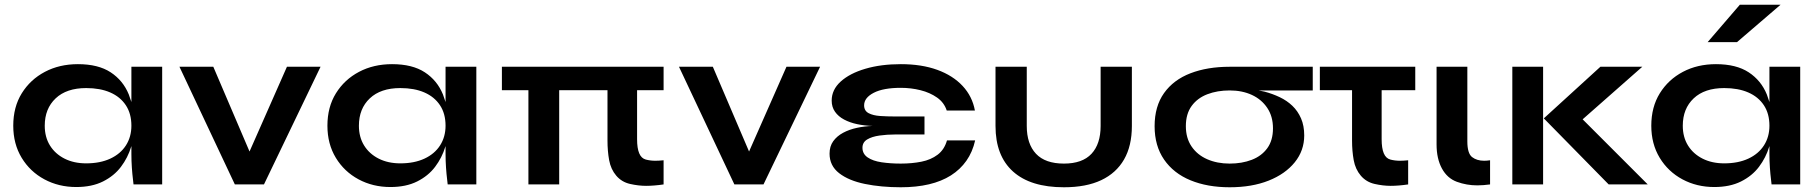

<svg xmlns="http://www.w3.org/2000/svg" viewBox="-20 -779 7682 811"><path d="M302 11Q228 11 167.5 -21.5Q107 -54 71.5 -112.5Q36 -171 36 -248Q36 -327 72 -385Q108 -443 169.5 -475.5Q231 -508 309 -508Q395 -508 447.5 -473.5Q500 -439 524 -380Q530 -364 535 -348V-497H665V0H544Q544 -3 541.5 -22.5Q539 -42 537 -70.5Q535 -99 535 -128V-162Q534 -160 534 -159Q520 -113 491 -74.5Q462 -36 415 -12.5Q368 11 302 11ZM344 -89Q403 -89 446 -109Q489 -129 512 -165Q535 -201 535 -248Q535 -299 511.5 -334.5Q488 -370 445.5 -388.5Q403 -407 344 -407Q261 -407 215 -363.5Q169 -320 169 -248Q169 -200 191 -164.5Q213 -129 252.5 -109Q292 -89 344 -89Z M972 0 738 -497H881L1034 -139L1192 -497H1334L1095 0Z M1629 11Q1555 11 1494.5 -21.5Q1434 -54 1398.5 -112.5Q1363 -171 1363 -248Q1363 -327 1399 -385Q1435 -443 1496.5 -475.5Q1558 -508 1636 -508Q1722 -508 1774.5 -473.5Q1827 -439 1851 -380Q1857 -364 1862 -348V-497H1992V0H1871Q1871 -3 1868.5 -22.5Q1866 -42 1864 -70.5Q1862 -99 1862 -128V-162Q1861 -160 1861 -159Q1847 -113 1818 -74.5Q1789 -36 1742 -12.5Q1695 11 1629 11ZM1671 -89Q1730 -89 1773 -109Q1816 -129 1839 -165Q1862 -201 1862 -248Q1862 -299 1838.5 -334.5Q1815 -370 1772.5 -388.5Q1730 -407 1671 -407Q1588 -407 1542 -363.5Q1496 -320 1496 -248Q1496 -200 1518 -164.5Q1540 -129 1579.5 -109Q1619 -89 1671 -89Z M2783 -497V-398H2671V-191Q2671 -153 2680 -131.5Q2689 -110 2708 -105Q2727 -100 2748 -100Q2763 -100 2783 -102V0Q2742 6 2709 6Q2677 6 2641.5 -2Q2606 -10 2583 -37Q2560 -64 2553 -102.5Q2546 -141 2546 -185V-398H2342V0H2212V-398H2100V-497Z M3082 0 2848 -497H2991L3144 -139L3302 -497H3444L3205 0Z M3785 12Q3702 12 3633.5 -2Q3565 -16 3524.5 -47.5Q3484 -79 3484 -130Q3484 -161 3499.5 -182.5Q3515 -204 3541 -218Q3567 -232 3599.5 -239Q3632 -246 3666 -247Q3632 -248 3601 -254.5Q3570 -261 3545.5 -274Q3521 -287 3507 -307Q3493 -327 3493 -354Q3493 -400 3531 -434.5Q3569 -469 3635 -488.5Q3701 -508 3785 -508Q3873 -508 3939 -484Q4005 -460 4046 -416Q4087 -372 4098 -312H3979Q3968 -346 3938 -367Q3908 -388 3868 -398Q3828 -408 3785 -408Q3711 -408 3670.5 -387Q3630 -366 3630 -334Q3630 -311 3649 -301Q3668 -291 3698 -289Q3728 -287 3762 -287H3885V-211H3762Q3727 -211 3695 -206.5Q3663 -202 3643 -190Q3623 -178 3623 -155Q3623 -129 3645 -114Q3667 -99 3704 -93.5Q3741 -88 3785 -88Q3832 -88 3872 -96Q3912 -104 3940.5 -125.5Q3969 -147 3980 -186H4099Q4088 -137 4062 -100Q4036 -63 3996.5 -38Q3957 -13 3904 -0.5Q3851 12 3785 12Z M4761 -247Q4761 -163 4728 -105.5Q4695 -48 4631.5 -18Q4568 12 4474 12Q4333 12 4259 -54.5Q4185 -121 4185 -247V-497H4317V-247Q4317 -171 4356 -129.5Q4395 -88 4474 -88Q4552 -88 4590.5 -129.5Q4629 -171 4629 -247V-497H4761Z M5174 12Q5080 12 5008.5 -17.5Q4937 -47 4897 -105Q4857 -163 4857 -246Q4857 -330 4897 -386Q4937 -442 5008.5 -469.5Q5080 -497 5174 -497H5525V-397H5296Q5309 -395 5321 -392Q5355 -383 5385.5 -368.5Q5416 -354 5439 -332Q5462 -310 5475.5 -279Q5489 -248 5489 -207Q5489 -143 5449 -93.5Q5409 -44 5338.5 -16Q5268 12 5174 12ZM5174 -88Q5226 -88 5267.5 -104Q5309 -120 5333 -153Q5357 -186 5357 -237Q5357 -287 5333 -323Q5309 -359 5268 -378Q5227 -397 5174 -397Q5122 -397 5080 -381Q5038 -365 5013.5 -331.5Q4989 -298 4989 -246Q4989 -196 5013 -160.5Q5037 -125 5079 -106.5Q5121 -88 5174 -88Z M5958 -497V-398H5816V-191Q5816 -153 5825 -131.5Q5834 -110 5853 -105Q5872 -100 5893 -100Q5908 -100 5928 -102V0Q5887 6 5854 6Q5822 6 5786.5 -2Q5751 -10 5728 -37Q5705 -64 5698 -102.5Q5691 -141 5691 -185V-398H5555V-497Z M6274 0Q6245 4 6220 4Q6175 4 6134 -11Q6093 -26 6070.5 -67.5Q6048 -109 6048 -169V-497H6178V-182Q6178 -131 6198 -115.5Q6218 -100 6249 -100Q6260 -100 6274 -102Z M6368 -497H6498V0H6368ZM6917 -497 6665 -275 6940 0H6775L6501 -279L6740 -497Z M7221 11Q7147 11 7086.5 -21.5Q7026 -54 6990.5 -112.5Q6955 -171 6955 -248Q6955 -327 6991 -385Q7027 -443 7088.5 -475.5Q7150 -508 7228 -508Q7314 -508 7366.5 -473.5Q7419 -439 7443 -380Q7449 -364 7454 -348V-497H7584V0H7463Q7463 -3 7460.5 -22.5Q7458 -42 7456 -70.5Q7454 -99 7454 -128V-162Q7453 -160 7453 -159Q7439 -113 7410 -74.5Q7381 -36 7334 -12.5Q7287 11 7221 11ZM7263 -89Q7322 -89 7365 -109Q7408 -129 7431 -165Q7454 -201 7454 -248Q7454 -299 7430.5 -334.5Q7407 -370 7364.5 -388.5Q7322 -407 7263 -407Q7180 -407 7134 -363.5Q7088 -320 7088 -248Q7088 -200 7110 -164.5Q7132 -129 7171.5 -109Q7211 -89 7263 -89ZM7193 -601 7329 -759H7501L7317 -601Z"/></svg>

Font: Syne Modified
Style: Bold
Weight: 700
Designer: Lucas Descroix
Foundry: Bonjour Monde
Version: Version 2.200